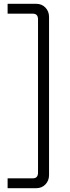

<svg xmlns="http://www.w3.org/2000/svg" viewBox="-20 -760 366 1010"><path d="M20 230V178H153Q180 178 180 148V-658Q180 -688 153 -688H20V-740H170Q200 -740 219 -720Q238 -700 238 -671V161Q238 190 219 210Q200 230 170 230Z"/></svg>

Font: Space Grotesk Light
Style: Regular
Weight: 300
Designer: Florian Karsten
Foundry: Florian Karsten
Version: Version 2.000